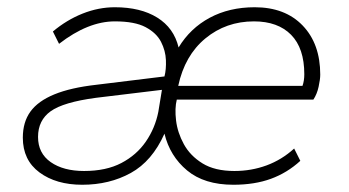

<svg xmlns="http://www.w3.org/2000/svg" viewBox="-20 -500 963 530"><path d="M207 10Q135 10 89 -24Q43 -58 43 -120Q43 -163 64 -192Q85 -221 130 -239.5Q175 -258 246 -266L434 -289Q439 -308 438 -334Q437 -360 424.5 -384.5Q412 -409 382 -425Q352 -441 297 -441Q260 -441 221.5 -425.5Q183 -410 143 -379L126 -413Q164 -445 208 -462.5Q252 -480 297 -480Q368 -480 414 -451.5Q460 -423 473 -369Q505 -422 559 -451Q613 -480 683 -480Q767 -480 815.5 -429.5Q864 -379 864 -294Q864 -281 859.5 -260.5Q855 -240 845 -225H468Q462 -201 466 -167.5Q470 -134 487.5 -102Q505 -70 539 -49Q573 -28 627 -28Q674 -28 716 -43.5Q758 -59 792 -90L809 -56Q773 -23 728 -6.5Q683 10 624 10Q544 10 496.5 -29.5Q449 -69 434 -131Q400 -55 341 -22.5Q282 10 207 10ZM212 -28Q273 -28 315 -50Q357 -72 382.5 -109Q408 -146 417 -191L427 -252L245 -230Q155 -218 120 -193Q85 -168 85 -122Q85 -77 120 -52.5Q155 -28 212 -28ZM472 -263H815Q820 -277 820 -295Q820 -367 783.5 -404Q747 -441 681 -441Q604 -441 547 -394Q490 -347 472 -263Z"/></svg>

Font: Gantari ExtraLight
Style: Italic
Weight: 250
Italic angle: -10°
Designer: Anugrah Pasau
Foundry: Lafontype
Version: Version 1.000